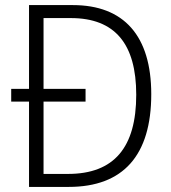

<svg xmlns="http://www.w3.org/2000/svg" viewBox="-20 -734 673 754"><path d="M266 -714H94V-385H24V-335H94V0H250C464 0 574 -124 574 -364C574 -593 467 -714 266 -714ZM258 -663C432 -663 515 -561 515 -362C515 -155 428 -51 247 -51H151V-335H316V-385H151V-663Z"/></svg>

Font: Noto Sans Devanagari SemiCondensed Light
Style: Regular
Weight: 300
Width: 4
Designer: Jelle Bosma - Monotype Design Team
Foundry: Monotype Imaging Inc.
Version: Version 2.004